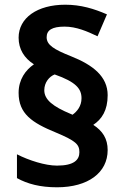

<svg xmlns="http://www.w3.org/2000/svg" viewBox="-20 -785 526 815"><path d="M59 -391C59 -302 116 -264 216 -223C302 -187 317 -172 317 -139C317 -107 295 -82 222 -82C172 -82 103 -104 52 -130V-29C97 -4 151 10 222 10C354 10 437 -52 437 -148C437 -196 416 -229 376 -255C412 -279 437 -316 437 -381C437 -460 375 -509 282 -546C209 -575 178 -594 178 -627C178 -657 201 -672 254 -672C304 -672 350 -652 394 -631L434 -724C379 -748 323 -765 257 -765C138 -765 59 -709 59 -625C59 -576 83 -538 124 -512C89 -488 59 -448 59 -391ZM168 -402C168 -435 189 -460 212 -469C303 -437 326 -408 326 -368C326 -334 307 -312 288 -298L281 -301C204 -333 168 -362 168 -402Z"/></svg>

Font: Noto Sans Gujarati
Style: Bold
Weight: 700
Designer: Jelle Bosma - Monotype Design Team, Universal Thirst
Foundry: Monotype Imaging Inc.
Version: Version 2.106